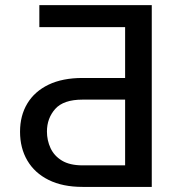

<svg xmlns="http://www.w3.org/2000/svg" viewBox="-20 -733 674 753"><path d="M575.2 0H303.7Q225.6 0 170.7 -27.3Q115.7 -54.7 87.2 -103.5Q58.6 -152.3 58.6 -216.3Q58.6 -279.8 87.2 -327.1Q115.7 -374.5 170.4 -400.9Q225.1 -427.2 303.7 -427.2H470.7V-626.5H134.3V-712.9H575.2ZM470.7 -84.5V-342.3H303.7Q229 -342.3 196.5 -305.7Q164.1 -269 164.1 -217.3Q164.1 -182.6 178.2 -152.1Q192.4 -121.6 223.1 -103Q253.9 -84.5 303.7 -84.5Z"/></svg>

Font: Inter Variable
Style: Regular
Weight: 400
Designer: Rasmus Andersson
Foundry: rsms
Version: Version 4.001;git-9221beed3